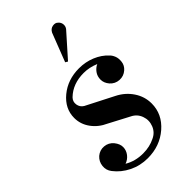

<svg xmlns="http://www.w3.org/2000/svg" viewBox="-236 -837 923 923"><g transform="rotate(-45 226.0 -375.0)"><path d="M190.9 12.2Q139.6 12.2 95.7 -9.5Q51.8 -31.2 23.9 -67.9Q7.3 -88.9 10.3 -116Q13.2 -143.1 33.2 -161.1Q54.7 -179.2 82.3 -176.8Q109.9 -174.3 127.9 -152.8Q145.5 -130.9 145 -109.1Q144.5 -87.4 130.9 -69.8Q117.2 -52.2 96.2 -44.9Q137.7 -20 190.9 -20Q236.3 -20 272 -38.1Q302.2 -51.8 314.2 -82.3Q326.2 -112.8 315.2 -143.3Q304.2 -173.8 274.9 -188L171.9 -242.2Q128.4 -261.7 102.8 -297.1Q77.1 -332.5 77.1 -375Q77.1 -438.5 131.3 -483.2Q185.5 -527.8 262.2 -527.8Q306.2 -527.8 345 -511.7Q383.8 -495.6 409.2 -467.8Q418.9 -459 425.5 -442.9Q432.1 -426.8 429.4 -404.8Q426.8 -382.8 409.2 -367.2Q388.2 -348.6 360.4 -350.3Q332.5 -352.1 314 -373Q296.9 -393.1 296.9 -415.8Q296.9 -438.5 309.1 -455.3Q321.3 -472.2 338.9 -480Q300.8 -496.1 262.2 -496.1Q188.5 -496.1 142.1 -451.2Q127 -436 130.1 -414.6Q133.3 -393.1 151.9 -381.8L292 -310.1Q336.9 -287.6 363.5 -247.8Q390.1 -208 390.1 -161.1Q390.1 -88.9 331.8 -38.3Q273.4 12.2 190.9 12.2ZM235.8 -595.2 292 -740.2Q301.3 -758.3 318.8 -761.2Q336.4 -764.2 346.2 -753.9Q357.4 -744.6 358.9 -730.5Q360.4 -716.3 352.1 -705.1L248 -587.9Z"/></g></svg>

Font: Fin Serif Display
Style: Italic
Weight: 400
Italic angle: -12°
Designer: J. Blake Harris
Version: Version 1.006;FEAKit 1.0